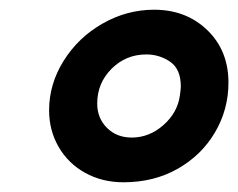

<svg xmlns="http://www.w3.org/2000/svg" viewBox="-20 -768 490 395"><path d="M450 -598Q450 -664 406.5 -706Q363 -748 297 -748Q241 -748 191 -719.5Q141 -691 111 -643Q81 -595 81 -541Q81 -500 100.5 -466Q120 -432 155 -412.5Q190 -393 234 -393Q297 -393 346 -421Q395 -449 422.5 -496Q450 -543 450 -598ZM352 -590Q352 -585 350 -571Q345 -536 316 -510.5Q287 -485 251 -485Q220 -485 200 -505Q180 -525 180 -555Q180 -597 209.5 -626.5Q239 -656 281 -656Q308 -656 330 -641Q352 -626 352 -590Z"/></svg>

Font: Geom Black
Style: Bold Italic
Weight: 900
Italic angle: -10°
Version: Version 1.102